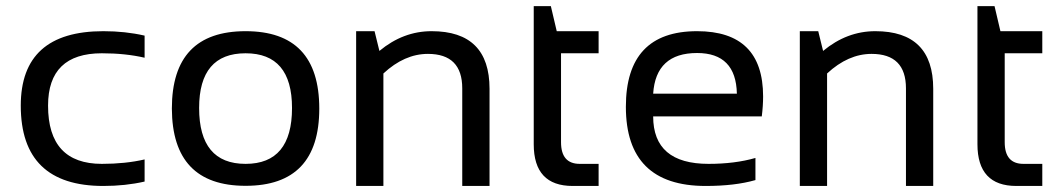

<svg xmlns="http://www.w3.org/2000/svg" viewBox="-20 -616 3514 636"><path d="M459 -14.6Q395.5 0 322.3 0Q48.8 0 48.8 -266.1Q48.8 -512.7 322.3 -512.7Q395.5 -512.7 459 -498V-424.8Q395.5 -439.5 317.4 -439.5Q139.2 -439.5 139.2 -266.1Q139.2 -73.2 317.4 -73.2Q395.5 -73.2 459 -87.9Z M793.5 -73.2Q947.3 -73.2 947.3 -258.3Q947.3 -439.5 793.5 -439.5Q639.6 -439.5 639.6 -258.3Q639.6 -73.2 793.5 -73.2ZM549.3 -256.3Q549.3 -512.7 793.5 -512.7Q1037.6 -512.7 1037.6 -256.3Q1037.6 -0.5 793.5 -0.5Q550.3 -0.5 549.3 -256.3Z M1159.7 0V-512.7H1220.7L1236.8 -447.3Q1315.4 -512.7 1409.7 -512.7Q1601.6 -512.7 1601.6 -321.8V0H1511.2V-323.2Q1511.2 -437.5 1397.5 -437.5Q1319.8 -437.5 1250 -372.6V0Z M1748 -595.7H1804.7L1824.2 -512.7H1962.9V-439.5H1838.4V-145Q1838.4 -73.2 1900.4 -73.2H1962.9V0H1877Q1748 0 1748 -138.2Z M2289.1 -512.7Q2507.8 -512.7 2507.8 -296.4Q2507.8 -265.6 2503.4 -230.5H2143.6Q2143.6 -73.2 2327.1 -73.2Q2414.6 -73.2 2482.4 -92.8V-19.5Q2414.6 0 2317.4 0Q2053.2 0 2053.2 -262.2Q2053.2 -512.7 2289.1 -512.7ZM2143.6 -305.7H2420.9Q2418 -440.4 2289.1 -440.4Q2152.3 -440.4 2143.6 -305.7Z M2629.4 0V-512.7H2690.4L2706.5 -447.3Q2785.2 -512.7 2879.4 -512.7Q3071.3 -512.7 3071.3 -321.8V0H2981V-323.2Q2981 -437.5 2867.2 -437.5Q2789.6 -437.5 2719.7 -372.6V0Z M3217.8 -595.7H3274.4L3293.9 -512.7H3432.6V-439.5H3308.1V-145Q3308.1 -73.2 3370.1 -73.2H3432.6V0H3346.7Q3217.8 0 3217.8 -138.2Z"/></svg>

Font: Sansation
Style: Regular
Weight: 400
Designer: Bernd Montag
Version: Version 1.301